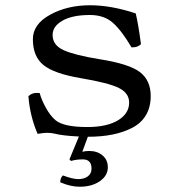

<svg xmlns="http://www.w3.org/2000/svg" viewBox="-20 -510 680 730"><path d="M295 96Q269 96 250 102L244 96L280 9Q217 6 187 -2Q176 -5 157 -5Q147 -5 123 -1Q94 -68 88 -144Q104 -160 131 -156Q137 -132 154 -101Q171 -70 191 -53Q222 -27 312 -27Q386 -27 428.5 -52.5Q471 -78 471 -120Q471 -156 432 -175.5Q393 -195 286 -213Q186 -230 145.5 -262.5Q105 -295 105 -361Q105 -418 170.5 -454Q236 -490 322 -490Q403 -490 496 -459Q506 -418 516 -342Q503 -329 480 -330Q443 -393 409.5 -423Q376 -453 322 -453Q255 -453 217.5 -431.5Q180 -410 180 -377Q180 -338 222.5 -319Q265 -300 358 -285Q472 -267 512.5 -235.5Q553 -204 553 -145Q553 -103 535 -72.5Q517 -42 483.5 -24.5Q450 -7 408 1.5Q366 10 314 10L293 67Q305 64 319 64Q350 64 370 81Q390 98 390 126Q390 158 359.5 179Q329 200 283 200Q248 200 209 183Q209 167 219 157Q257 171 277 171Q300 171 314 160.5Q328 150 328 131Q328 96 295 96Z"/></svg>

Font: Linux Libertine Mono O
Style: Mono
Weight: 400
Designer: Philipp H. Poll
Foundry: Philipp H. Poll
Version: Version 5.1.7